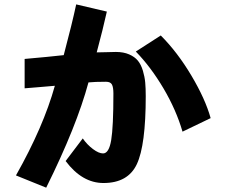

<svg xmlns="http://www.w3.org/2000/svg" viewBox="-20 -825 1040 887"><path d="M53.7 -14.6Q180.7 -239.3 233.4 -428.7Q205.1 -425.8 159.7 -422.4Q114.3 -418.9 93.8 -417V-552.7Q133.8 -555.7 194.8 -562Q255.9 -568.4 274.4 -570.3Q313.5 -717.8 332 -804.7L473.6 -771.5Q456.1 -692.4 426.8 -583Q438.5 -583 473.6 -584Q508.8 -585 515.6 -585Q550.8 -585 576.7 -573.7Q602.5 -562.5 617.2 -544.4Q631.8 -526.4 640.1 -498.5Q648.4 -470.7 650.9 -443.8Q653.3 -417 653.3 -380.9Q653.3 -154.3 612.3 -66.9Q571.3 20.5 458 20.5Q359.4 20.5 283.2 -81.1L362.3 -185.5Q382.8 -156.2 409.7 -136.2Q436.5 -116.2 456.1 -116.2Q483.4 -116.2 493.7 -177.7Q503.9 -239.3 503.9 -392.6Q503.9 -421.9 497.1 -434.6Q490.2 -447.3 469.7 -447.3Q418 -447.3 388.7 -444.3Q334 -241.2 193.4 42ZM607.4 -586.9 722.7 -661.1Q799.8 -584 864.3 -475.6Q928.7 -367.2 953.1 -279.3L823.2 -216.8Q793.9 -317.4 735.4 -416.5Q676.8 -515.6 607.4 -586.9Z"/></svg>

Font: Gothic A1 Black
Style: Regular
Weight: 900
Version: Version 2.50